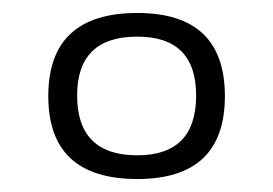

<svg xmlns="http://www.w3.org/2000/svg" viewBox="-20 -718 417 293"><path d="M189.5 -481Q279.3 -481 279.3 -572.3Q279.3 -662.1 189.5 -662.1Q97.7 -662.1 97.7 -572.3Q97.7 -481 189.5 -481ZM53.7 -571.3Q53.7 -698.2 189.5 -698.2Q323.2 -698.2 323.2 -571.3Q323.2 -444.8 189.5 -444.8Q53.7 -444.8 53.7 -571.3Z"/></svg>

Font: Voltera Light
Style: Light
Weight: 300
Designer: Bernd Montag
Version: Version 1.301